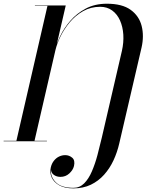

<svg xmlns="http://www.w3.org/2000/svg" viewBox="-81 -780 880 1060"><path d="M324.5 260Q276.5 260 246.5 243.2Q216.5 226.5 204.5 200Q192.5 173.5 199.5 144Q204.5 122.5 216.8 107.2Q229 92 245.2 84.2Q261.5 76.5 279 76.5Q301 76.5 317.8 90.8Q334.5 105 327.5 136.5Q322 159 301.5 177.8Q281 196.5 253 196.5Q232 196.5 216.8 185.8Q201.5 175 200.5 157.5Q197 196.5 227.5 226.8Q258 257 324.5 257Q359 257 383.8 232.2Q408.5 207.5 426.2 166.2Q444 125 457 76.2Q470 27.5 481 -20L592 -499Q602.5 -545.5 599.8 -589Q597 -632.5 581.5 -667.2Q566 -702 538.2 -722.2Q510.5 -742.5 472 -742.5Q420 -742.5 377.8 -718.5Q335.5 -694.5 304.5 -657.5Q273.5 -620.5 253.5 -579.8Q233.5 -539 225.5 -505H223Q231 -538.5 251.8 -581.8Q272.5 -625 307.5 -665.5Q342.5 -706 392.8 -732.8Q443 -759.5 509 -759.5Q593.5 -759.5 640.2 -725.8Q687 -692 701 -636.8Q715 -581.5 700.5 -517.5L577.5 11.5Q566.5 60 545.8 104.8Q525 149.5 493.8 184.5Q462.5 219.5 420.5 239.8Q378.5 260 324.5 260ZM-61 0V-2.5H9.5L181 -747.5H111.5L112 -750H282L109.5 -2.5H178V0Z"/></svg>

Font: Bodoni Moda 72pt Medium
Style: Italic
Weight: 500
Italic angle: -13°
Designer: Owen Earl
Foundry: indestructible type
Version: Version 2.004